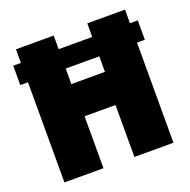

<svg xmlns="http://www.w3.org/2000/svg" viewBox="-114 -736 836 847"><g transform="rotate(-20 304.0 -312.5)"><path d="M47.9 0V-470.1H11.8V-561.1H47.9V-625H225V-561.1H382.6V-625H559.7V-561.1H596.5V-470.1H559.7V0H376.4V-243.8H231.2V0ZM225 -397.2H382.6V-470.1H225Z"/></g></svg>

Font: Afacad Flux Black
Style: Regular
Weight: 900
Designer: Kristian Moeller
Foundry: Dicotype
Version: Version 1.100